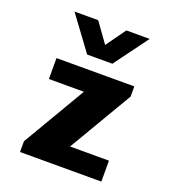

<svg xmlns="http://www.w3.org/2000/svg" viewBox="-138 -869 876 974"><g transform="rotate(20 300.0 -382.0)"><path d="M81 0V-58L281 -398H92V-511H512V-456L310 -113H520V0ZM503 -764 368 -581H232L97 -764H225L339 -605H263L377 -764Z"/></g></svg>

Font: Chivo Mono Medium ExtraBold
Style: Regular
Weight: 800
Monospace: yes
Version: Version 1.008